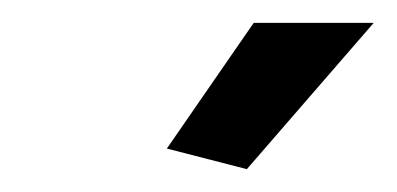

<svg xmlns="http://www.w3.org/2000/svg" viewBox="-20 -750 347 168"><path d="M196 -602 126 -620 202 -730H307Z"/></svg>

Font: Raleway Thin SemiBold
Style: Italic
Weight: 600
Italic angle: -12°
Version: Version 4.026